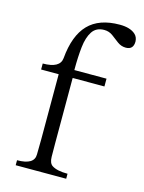

<svg xmlns="http://www.w3.org/2000/svg" viewBox="-116 -838 680 907"><g transform="rotate(15 223.5 -384.5)"><path d="M50.8 -467.8V-497.1Q134.8 -497.1 139.6 -546.9Q149.4 -659.2 202.1 -713.9Q254.9 -768.6 355.5 -768.6Q407.2 -768.6 432.6 -745.1Q446.3 -732.4 447.3 -710.9Q447.3 -670.9 410.2 -670.9Q387.7 -670.9 369.1 -684.6Q350.6 -698.2 333 -711.9Q314.5 -725.6 291 -725.6Q252 -725.6 232.9 -696.8Q213.9 -668 208.5 -619.1Q203.1 -570.3 203.1 -509.8V-505.9H360.4V-467.8H205.1V-149.4Q205.1 -112.3 205.6 -82Q206.1 -51.8 221.7 -41Q246.1 -24.4 298.8 -24.4V0H51.8V-24.4Q135.7 -24.4 135.7 -75.2Q136.7 -112.3 136.7 -149.4V-467.8Z"/></g></svg>

Font: GenEi Koburi Mincho v6
Style: Regular
Weight: 400
Designer: o_tamon (Modified)
Foundry: o_tamon / Adobe Systems Incorporated
Version: Version 6.1